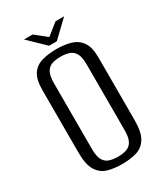

<svg xmlns="http://www.w3.org/2000/svg" viewBox="-181 -792 768 885"><g transform="rotate(-30 203.0 -350.0)"><path d="M201 12Q158 12 125 2Q92 -8 72.5 -39.5Q53 -71 53 -135V-468Q53 -524 72.5 -552Q92 -580 126 -589.5Q160 -599 203 -599Q246 -599 279.5 -589Q313 -579 332.5 -551Q352 -523 352 -468V-136Q352 -71 332.5 -39.5Q313 -8 279.5 2Q246 12 201 12ZM202 -27Q228 -27 247.5 -33.5Q267 -40 278 -59.5Q289 -79 289 -118V-468Q289 -507 278 -526.5Q267 -546 247 -552.5Q227 -559 202 -559Q176 -559 156.5 -552.5Q137 -546 126 -526.5Q115 -507 115 -468V-118Q115 -79 126 -59.5Q137 -40 156.5 -33.5Q176 -27 202 -27ZM182 -629 96 -712H142L203 -663L264 -712H310L223 -629Z"/></g></svg>

Font: Alumni Sans
Style: Regular
Weight: 400
Designer: Robert E. Leuschke
Foundry: Robert E. Leuschke
Version: Version 1.018